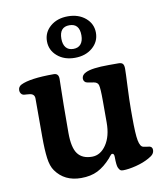

<svg xmlns="http://www.w3.org/2000/svg" viewBox="-80 -758 719 839"><g transform="rotate(-10 279.5 -339.0)"><path d="M199.5 -534.7Q168.9 -561 168.9 -600.6Q168.9 -640.1 199.5 -666.3Q230 -692.4 277.3 -692.4Q324.7 -692.4 355.5 -666.3Q386.2 -640.1 386.2 -600.6Q386.2 -561 355.5 -534.7Q324.7 -508.3 277.3 -508.3Q230 -508.3 199.5 -534.7ZM232.9 -600.6Q232.9 -575.7 244.1 -561.8Q255.4 -547.9 277.3 -547.9Q299.3 -547.9 310.5 -561.8Q321.8 -575.7 321.8 -600.6Q321.8 -652.8 277.3 -652.8Q232.9 -652.8 232.9 -600.6ZM478.5 -245.1V-210.9Q478.5 -133.3 484.1 -105.5Q489.7 -77.6 502.4 -74.2Q509.3 -72.3 517.8 -71.3Q526.4 -70.3 529.8 -69.8Q543 -66.9 543 -53.2Q543 -43 537.1 -35.2Q531.2 -27.3 515.6 -19Q490.7 -4.9 456.8 3.7Q422.9 12.2 398.9 12.2Q391.1 12.2 387 9.3Q382.8 6.3 378.4 -2.9Q373 -13.7 373 -51.3Q373 -66.9 364.3 -66.9Q361.8 -66.9 359.4 -64.9Q356.9 -63 353 -57.9Q349.1 -52.7 346.7 -49.8Q317.4 -17.1 286.6 -1.7Q255.9 13.7 212.9 13.7Q139.2 13.7 100.6 -41Q85.9 -61.5 81.1 -98.1Q76.2 -134.8 76.2 -193.4V-363.3Q76.2 -383.3 54.7 -386.2Q49.8 -387.2 40.5 -387.5Q31.2 -387.7 25.9 -389.2Q20.5 -390.6 16.4 -396.5Q12.2 -402.3 12.2 -410.2Q12.2 -426.8 26.9 -434.1Q67.4 -454.1 172.9 -454.1Q194.8 -454.1 194.8 -429.7Q194.8 -426.8 194.1 -397.9Q193.4 -369.1 192.6 -313.7Q191.9 -258.3 191.9 -190.4Q191.9 -124.5 212.4 -97.2Q232.9 -69.8 275.9 -69.8Q313.5 -69.8 338.9 -107.4Q364.3 -145 364.3 -205.6V-301.3Q364.3 -357.9 359.9 -372.6Q356 -385.3 339.4 -388.2Q334 -389.2 325 -390.4Q315.9 -391.6 311 -393.1Q304.2 -394 299.6 -399.4Q294.9 -404.8 294.9 -412.1Q294.9 -429.2 314 -438Q341.3 -451.7 416.5 -451.7H460Q473.6 -451.7 479 -445.3Q484.4 -439 484.4 -423.8Q484.4 -405.3 481.4 -344.2Q478.5 -283.2 478.5 -245.1Z"/></g></svg>

Font: Cooper* SemiBold
Style: Regular
Weight: 600
Designer: Owen Earl
Foundry: indestructible type*
Version: Version 0.001